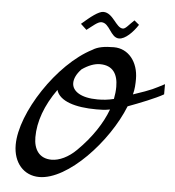

<svg xmlns="http://www.w3.org/2000/svg" viewBox="-55 -856 824 902"><g transform="rotate(5 357.0 -405.5)"><path d="M714 -492C663 -466 661 -462 568 -431C575 -455 576 -482 576 -504C576 -584 529 -644 460 -644C415 -644 383 -638 360 -623C199 -541 40 -298 40 -147C40 -63 90 -6 163 -6C298 -6 480 -202 548 -373C602 -393 678 -423 714 -444ZM317 -527C347 -548 376 -559 402 -559C463 -559 487 -519 487 -460C487 -441 485 -422 481 -402C453 -395 430 -393 404 -393C327 -393 284 -421 284 -460C284 -480 294 -503 317 -527ZM330 -149C293 -112 250 -92 214 -92C155 -92 129 -134 129 -191C129 -264 157 -343 213 -421C228 -369 304 -346 403 -346C422 -346 442 -346 467 -351C443 -286 397 -215 330 -149ZM545 -778C521 -756 507 -735 494 -735C461 -735 443 -805 396 -805C374 -805 337 -776 296 -740L324 -714C352 -735 374 -756 391 -756C431 -756 439 -687 480 -687C509 -687 545 -723 568 -759Z"/></g></svg>

Font: Marck Script
Style: Regular
Weight: 400
Designer: Denis Masharov, Marck Fogel
Foundry: Denis Masharov
Version: Version 1.002